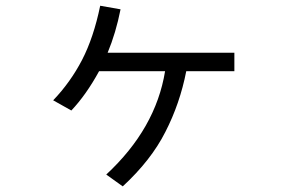

<svg xmlns="http://www.w3.org/2000/svg" viewBox="-20 -620 1040 682"><path d="M168.9 -263.7Q230.5 -328.1 271.5 -407.2Q312.5 -486.3 335.9 -599.6Q360.4 -595.7 408.2 -586.9Q391.6 -502.9 362.3 -432.6Q512.7 -432.6 812.5 -432.6Q812.5 -416 812.5 -367.2Q769.5 -367.2 641.6 -367.2Q619.1 -252 567.4 -151.4Q516.6 -50.8 416 42Q396.5 28.3 357.4 0Q533.2 -163.1 566.4 -367.2Q488.3 -367.2 332 -367.2Q286.1 -283.2 233.4 -227.5Q211.9 -239.3 168.9 -263.7Z"/></svg>

Font: Gothic A1
Style: Regular
Weight: 400
Designer: HanYang I&C Co.,Ltd.
Version: Version 2.50